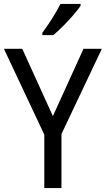

<svg xmlns="http://www.w3.org/2000/svg" viewBox="-20 -964 542 984"><path d="M251 -369 408 -714H502L295 -277V0H207V-274L0 -714H94ZM393 -934Q380 -915 355.5 -886.5Q331 -858 303 -830Q275 -802 253 -784H197V-796Q221 -828 247 -869Q273 -910 290 -944H393Z"/></svg>

Font: Noto Sans Myanmar SemiCondensed
Style: Regular
Weight: 400
Width: 4
Designer: Monotype Design Team
Foundry: Monotype Imaging Inc.
Version: Version 2.107; ttfautohint (v1.8.4.7-5d5b)